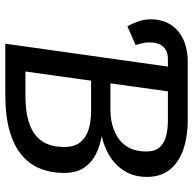

<svg xmlns="http://www.w3.org/2000/svg" viewBox="-22 -707 729 725"><g transform="rotate(90 342.5 -344.5)"><path d="M242 -689H432Q495 -689 543.5 -672.5Q592 -656 620 -622Q648 -588 648 -535Q648 -487 626.5 -451.5Q605 -416 570 -394.5Q535 -373 494 -364Q530 -358 561.5 -342.5Q593 -327 613 -298Q633 -269 633 -220Q633 -175 618 -135Q603 -95 568.5 -64.5Q534 -34 477 -17Q420 0 335 0H145ZM435 -614H325L250 -76H339Q397 -76 435 -87Q473 -98 495 -118Q517 -138 526 -164.5Q535 -191 535 -222Q535 -262 516.5 -284Q498 -306 467.5 -315Q437 -324 399 -324H270L280 -397H396Q427 -397 455 -405Q483 -413 505 -429Q527 -445 539.5 -470.5Q552 -496 552 -532Q552 -566 535.5 -583.5Q519 -601 492.5 -607.5Q466 -614 435 -614ZM150 -492 79 -461Q69 -480 61 -502Q53 -524 53 -550Q53 -591 72 -622.5Q91 -654 127.5 -671.5Q164 -689 216 -689H243L232 -614H204Q172 -614 156 -596Q140 -578 140 -543Q140 -530 143 -518Q146 -506 150 -492Z"/></g></svg>

Font: Fira Sans Variable
Style: Italic
Weight: 397
Italic angle: -8°
Designer: Carrois Corporate & Edenspiekermann AG
Foundry: Carrois Corporate GbR & Edenspiekermann AG
Version: Version 4.202